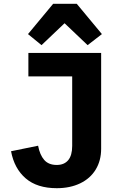

<svg xmlns="http://www.w3.org/2000/svg" viewBox="-20 -976 640 1008"><path d="M511 -698V-195Q511 -133 482.5 -86Q454 -39 401 -13.5Q348 12 278 12Q175 12 115 -39.5Q55 -91 38 -182L180 -211Q189 -163 212 -136.5Q235 -110 278 -110Q317 -110 338 -135Q359 -160 359 -210V-575H129V-698ZM383 -956 515 -797 440 -739 319 -854 198 -739 127 -797 259 -956Z"/></svg>

Font: iA Writer Duo V
Style: Regular
Weight: 400
Designer: Mike Abbink, Paul van der Laan, Pieter van Rosmalen, Oliver Reichenstein
Foundry: Information Architects Inc.
Version: Version 2.000